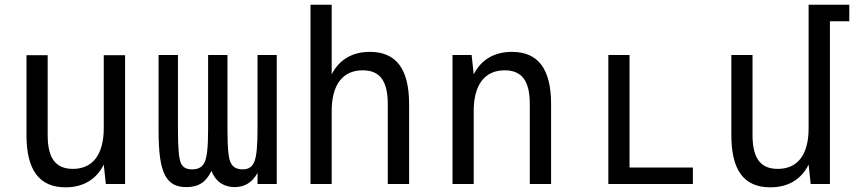

<svg xmlns="http://www.w3.org/2000/svg" viewBox="-20 -780 3652 814"><path d="M257.8 14.2C332.5 14.2 388.2 -19 419.9 -82L428.7 0H510.3V-545.9H419.9V-236.8C419.9 -125.5 373.5 -64 289.1 -64C216.3 -64 182.1 -108.9 182.1 -207V-545.9H92.3V-207C92.3 -59.1 146.5 14.2 257.8 14.2Z M770 13.2C823.2 13.2 854 -8.8 876.5 -55.7C895 -7.8 931.2 13.2 975.1 13.2C1017.1 13.2 1049.3 -6.3 1071.8 -46.9V0H1153.3V-546.9H1071.8V-233.9C1071.8 -161.1 1067.9 -115.7 1057.1 -91.8C1049.3 -74.2 1036.1 -62 1008.3 -62C982.4 -62 966.8 -72.3 958.5 -89.4C950.2 -106 944.3 -138.2 944.3 -233.9V-546.9H862.3V-233.9C862.3 -153.8 857.4 -112.8 847.2 -91.8C838.4 -73.2 823.2 -62 794.4 -62C747.6 -62 741.2 -92.3 737.3 -140.1C735.4 -164.1 734.4 -195.3 734.4 -233.9V-546.9H652.3V-230C652.3 -127.9 661.1 -72.8 679.7 -37.1C699.7 1 730 13.2 770 13.2Z M1296.4 0H1386.2V-309.1C1386.2 -420.4 1432.6 -481.9 1517.6 -481.9C1590.8 -481.9 1624 -436.5 1624 -338.9V0H1714.4V-338.9C1714.4 -487.3 1659.7 -560.1 1548.3 -560.1C1473.6 -560.1 1418 -527.3 1386.2 -464.8V-759.8H1296.4Z M1898.4 0H1988.3V-309.1C1988.3 -420.4 2034.7 -481.9 2119.6 -481.9C2192.9 -481.9 2226.1 -436.5 2226.1 -338.9V0H2316.4V-338.9C2316.4 -487.3 2261.7 -560.1 2150.4 -560.1C2075.7 -560.1 2020 -527.3 1988.3 -464.8L1979.5 -546.9H1898.4Z M2559.1 0H2917.5V-69.8H2648.9V-546.9H2559.1Z M3245.6 14.2C3321.3 14.2 3376.5 -19 3408.2 -82L3417 0H3498.5V-689.9H3580.6V-759.8H3408.2V-236.8C3408.2 -125 3362.8 -64 3277.3 -64C3204.6 -64 3170.4 -108.9 3170.4 -207V-546.9H3080.6V-207C3080.6 -58.6 3133.8 14.2 3245.6 14.2Z"/></svg>

Font: Hack
Style: Regular
Weight: 400
Monospace: yes
Designer: Christopher Simpkins
Foundry: Christopher Simpkins
Version: Version 2.010